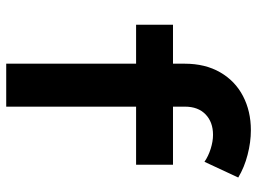

<svg xmlns="http://www.w3.org/2000/svg" viewBox="-122 -684 807 602"><g transform="rotate(90 281.0 -383.5)"><path d="M314.9 -522.9H497.1V-407.2H314.9V0H180.2V-407.2H58.1V-522.9H180.2V-559.6Q180.2 -624 207.3 -670.9Q234.4 -717.8 281.7 -742.4Q329.1 -767.1 388.7 -767.1Q426.3 -767.1 465.8 -756.8Q505.4 -746.6 537.1 -727.5L487.8 -621.6Q470.2 -633.8 447 -641.1Q423.8 -648.4 403.3 -648.4Q363.3 -648.4 339.1 -625Q314.9 -601.6 314.9 -560.5Z"/></g></svg>

Font: Reddit Mono
Style: Bold
Weight: 700
Designer: Stephen Hutchings
Foundry: Reddit
Version: Version 1.009